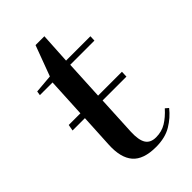

<svg xmlns="http://www.w3.org/2000/svg" viewBox="-205 -726 814 814"><g transform="rotate(-45 202.0 -319.5)"><path d="M229 14Q154 14 122 -23Q90 -60 94 -135L102 -286H28L33 -314H103L112 -490H36L39 -509L122 -516L173 -653H226L218 -515H364L363 -490H218L209 -314H352L351 -286H208L199 -107Q197 -59 211 -37Q225 -15 258 -15Q292 -15 318.5 -31Q345 -47 371 -76L385 -64Q359 -31 321.5 -8.5Q284 14 229 14Z"/></g></svg>

Font: Literata 72pt Medium
Style: Italic
Weight: 500
Italic angle: -2°
Designer: Latin by Veronika Burian and Jose Scaglione. Greek by Irene Vlachou. Cyrillic by Vera Evstafieva
Foundry: TypeTogether
Version: Version 3.002